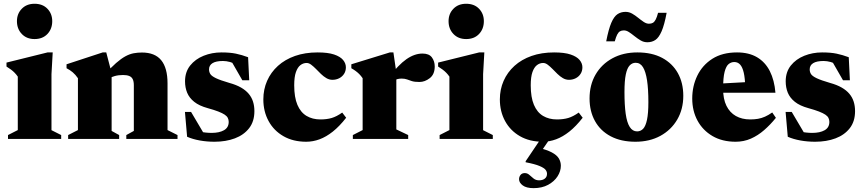

<svg xmlns="http://www.w3.org/2000/svg" viewBox="-20 -738 4586 1020"><path d="M163.5 -530.5Q121.5 -530.5 95.8 -557.5Q70 -584.5 70 -625.5Q70 -665 95.8 -691.5Q121.5 -718 163.5 -718Q206.5 -718 232 -691.5Q257.5 -665 257.5 -625.5Q257.5 -584.5 232 -557.5Q206.5 -530.5 163.5 -530.5ZM260 -459.5 253.5 -344V-46.5L305 -20.5V0H22.5V-20.5L74.5 -47V-331Q67 -342 58 -351.2Q49 -360.5 38.2 -368.5Q27.5 -376.5 14.5 -384.5V-405.5L232.5 -459.5Z M573 -350V-42.5L613 -20.5V0H342V-20.5L394 -47V-322.5Q381 -341.5 366.2 -354Q351.5 -366.5 333.5 -375.5V-396.5L525.5 -459.5H544.5ZM651 -20.5 691 -42.5V-285Q691 -305.5 685 -317.5Q679 -329.5 666.2 -334.5Q653.5 -339.5 633.5 -339.5Q609.5 -339.5 589.8 -334Q570 -328.5 553 -318.5L534.5 -340Q569.5 -379.5 596.5 -403Q623.5 -426.5 646 -438.8Q668.5 -451 689.8 -455Q711 -459 734 -459Q803 -459 836.5 -418Q870 -377 870 -295V-47L923 -20.5V0H651Z M1156.5 -459.5Q1202 -459.5 1233.2 -453Q1264.5 -446.5 1298 -434L1304 -311.5H1267.5L1198 -432.5L1242 -391Q1222.5 -403 1202.5 -408.5Q1182.5 -414 1164.5 -414Q1127.5 -414 1109 -402.5Q1090.5 -391 1090.5 -369.5Q1090.5 -355.5 1097.5 -344.5Q1104.5 -333.5 1127.5 -322.5Q1150.5 -311.5 1198.5 -297.5Q1235 -287.5 1260.2 -273Q1285.5 -258.5 1301.2 -239.8Q1317 -221 1324.2 -198Q1331.5 -175 1331.5 -147.5Q1331.5 -93 1303.5 -57Q1275.5 -21 1227.8 -3Q1180 15 1119.5 15Q1078.5 15 1041 8.2Q1003.5 1.5 974 -11.5L962.5 -143.5H995L1074.5 -9L1005 -49.5Q1022 -43.5 1038.8 -39.5Q1055.5 -35.5 1072.2 -33.8Q1089 -32 1104 -32Q1145 -32 1170 -46.2Q1195 -60.5 1195 -90.5Q1195 -102 1190.2 -111.5Q1185.5 -121 1173.5 -129Q1161.5 -137 1139.8 -145.5Q1118 -154 1083.5 -163.5Q1038 -176 1011.8 -197Q985.5 -218 974.2 -245.5Q963 -273 963 -306Q963 -355.5 990.2 -389.8Q1017.5 -424 1061.8 -441.8Q1106 -459.5 1156.5 -459.5Z M1667.5 -459.5Q1722 -459.5 1754.8 -448.5Q1787.5 -437.5 1802.5 -419.5Q1817.5 -401.5 1817.5 -380.5Q1817.5 -360.5 1807.8 -345.5Q1798 -330.5 1781.8 -322.2Q1765.5 -314 1746 -314Q1729 -314 1713.8 -323Q1698.5 -332 1685 -345.2Q1671.5 -358.5 1658.5 -371.8Q1645.5 -385 1633.2 -394.2Q1621 -403.5 1609 -403.5Q1591 -403.5 1576 -392Q1561 -380.5 1552 -354.8Q1543 -329 1543 -285Q1543 -221 1560 -181Q1577 -141 1608.5 -122.2Q1640 -103.5 1682 -103.5Q1716 -103.5 1742.2 -111.2Q1768.5 -119 1798 -140L1819 -112.5Q1783.5 -67 1748.2 -39Q1713 -11 1677.8 2Q1642.5 15 1607 15Q1537 15 1485.8 -14.5Q1434.5 -44 1406.8 -95Q1379 -146 1379 -210Q1379 -263 1399 -308.5Q1419 -354 1456.5 -388Q1494 -422 1547.2 -440.8Q1600.5 -459.5 1667.5 -459.5Z M2224.5 -453.5Q2259.5 -453.5 2274.5 -433Q2289.5 -412.5 2289.5 -385Q2289.5 -343 2263.2 -322.8Q2237 -302.5 2208.5 -302.5Q2183 -302.5 2168.5 -307Q2154 -311.5 2142.5 -316Q2131 -320.5 2113.5 -320.5Q2102 -320.5 2092.2 -318Q2082.5 -315.5 2073.5 -310.2Q2064.5 -305 2054.5 -295.5L2043.5 -325.5Q2070.5 -359.5 2094 -384Q2117.5 -408.5 2139.5 -423.8Q2161.5 -439 2182.5 -446.2Q2203.5 -453.5 2224.5 -453.5ZM2085.5 -352.5V-50.5L2148.5 -20.5V0H1854.5V-20.5L1906.5 -47V-322.5Q1897.5 -335.5 1888.5 -344.5Q1879.5 -353.5 1869.2 -361Q1859 -368.5 1846.5 -375.5V-396.5L2051 -459.5H2070Z M2456.5 -530.5Q2414.5 -530.5 2388.8 -557.5Q2363 -584.5 2363 -625.5Q2363 -665 2388.8 -691.5Q2414.5 -718 2456.5 -718Q2499.5 -718 2525 -691.5Q2550.5 -665 2550.5 -625.5Q2550.5 -584.5 2525 -557.5Q2499.5 -530.5 2456.5 -530.5ZM2553 -459.5 2546.5 -344V-46.5L2598 -20.5V0H2315.5V-20.5L2367.5 -47V-331Q2360 -342 2351 -351.2Q2342 -360.5 2331.2 -368.5Q2320.5 -376.5 2307.5 -384.5V-405.5L2525.5 -459.5Z M2924 -459.5Q2978.5 -459.5 3011.2 -448.5Q3044 -437.5 3059 -419.5Q3074 -401.5 3074 -380.5Q3074 -360.5 3064.2 -345.5Q3054.5 -330.5 3038.2 -322.2Q3022 -314 3002.5 -314Q2985.5 -314 2970.2 -323Q2955 -332 2941.5 -345.2Q2928 -358.5 2915 -371.8Q2902 -385 2889.8 -394.2Q2877.5 -403.5 2865.5 -403.5Q2847.5 -403.5 2832.5 -392Q2817.5 -380.5 2808.5 -354.8Q2799.5 -329 2799.5 -285Q2799.5 -221 2816.5 -181Q2833.5 -141 2865 -122.2Q2896.5 -103.5 2938.5 -103.5Q2972.5 -103.5 2998.8 -111.2Q3025 -119 3054.5 -140L3075.5 -112.5Q3040 -67 3004.8 -39Q2969.5 -11 2934.2 2Q2899 15 2863.5 15Q2793.5 15 2742.2 -14.5Q2691 -44 2663.2 -95Q2635.5 -146 2635.5 -210Q2635.5 -263 2655.5 -308.5Q2675.5 -354 2713 -388Q2750.5 -422 2803.8 -440.8Q2857 -459.5 2924 -459.5ZM2814.5 261.5Q2776.5 261.5 2757 247Q2737.5 232.5 2737.5 214Q2737.5 201.5 2745.2 191.5Q2753 181.5 2768 181.5Q2781.5 181.5 2792 191Q2802.5 200.5 2814.5 210.2Q2826.5 220 2844 220Q2862.5 220 2874.2 211Q2886 202 2886 185Q2886 174 2878.2 164Q2870.5 154 2846.2 143.8Q2822 133.5 2772.5 124V118.5L2869 -24.5H2917.5L2826 109L2832.5 45Q2884 57 2911.2 71.5Q2938.5 86 2949 104Q2959.5 122 2959.5 142.5Q2959.5 171.5 2942 198.8Q2924.5 226 2892 243.8Q2859.5 261.5 2814.5 261.5Z M3364.5 -40Q3383.5 -40 3396.8 -54Q3410 -68 3417.2 -102Q3424.5 -136 3424.5 -195.5Q3424.5 -264.5 3417.5 -310.8Q3410.5 -357 3396 -380.8Q3381.5 -404.5 3357 -404.5Q3338.5 -404.5 3325 -390.2Q3311.5 -376 3304.5 -342.2Q3297.5 -308.5 3297.5 -249Q3297.5 -180 3304 -133.5Q3310.5 -87 3325.5 -63.5Q3340.5 -40 3364.5 -40ZM3355.5 15Q3279 15 3224.2 -14Q3169.5 -43 3140.8 -95Q3112 -147 3112 -215Q3112 -287 3144 -342Q3176 -397 3233.2 -428.2Q3290.5 -459.5 3366 -459.5Q3443.5 -459.5 3497.8 -430.5Q3552 -401.5 3581 -349.8Q3610 -298 3610 -229Q3610 -158 3577.8 -102.8Q3545.5 -47.5 3488.2 -16.2Q3431 15 3355.5 15ZM3521.5 -670Q3509.5 -605.5 3494.8 -571.8Q3480 -538 3461.8 -525.8Q3443.5 -513.5 3419 -513.5Q3400 -513.5 3383.5 -523.2Q3367 -533 3351.8 -545.2Q3336.5 -557.5 3322.2 -567Q3308 -576.5 3294.5 -576.5Q3282 -576.5 3273.5 -571.5Q3265 -566.5 3258.8 -554.2Q3252.5 -542 3246 -518.5H3200.5Q3213 -583 3227.5 -616.8Q3242 -650.5 3260.5 -662.8Q3279 -675 3303 -675Q3322 -675 3338.5 -665.5Q3355 -656 3370.2 -643.5Q3385.5 -631 3399.8 -621.5Q3414 -612 3427.5 -612Q3440.5 -612 3448.8 -617Q3457 -622 3463.5 -634.5Q3470 -647 3476 -670Z M3895.5 -459.5Q3958.5 -459.5 4002 -433.8Q4045.5 -408 4069.8 -360Q4094 -312 4099.5 -245.5H3776.5V-292.5L4024 -306L3939 -275.5Q3938 -322.5 3931.2 -351.8Q3924.5 -381 3912 -394.8Q3899.5 -408.5 3881 -408.5Q3864.5 -408.5 3851 -397.8Q3837.5 -387 3829.5 -356.5Q3821.5 -326 3821.5 -266Q3821.5 -212 3839.2 -176Q3857 -140 3889.2 -121.8Q3921.5 -103.5 3965.5 -103.5Q3988 -103.5 4006.8 -106.8Q4025.5 -110 4044 -118.2Q4062.5 -126.5 4082.5 -140.5L4102 -112Q4072.5 -75.5 4039.5 -46.8Q4006.5 -18 3969 -1.5Q3931.5 15 3888 15Q3817 15 3765.2 -15.2Q3713.5 -45.5 3685.5 -97.2Q3657.5 -149 3657.5 -214.5Q3657.5 -280.5 3684.5 -336.2Q3711.5 -392 3764.5 -425.8Q3817.5 -459.5 3895.5 -459.5Z M4347.5 -459.5Q4393 -459.5 4424.2 -453Q4455.5 -446.5 4489 -434L4495 -311.5H4458.5L4389 -432.5L4433 -391Q4413.5 -403 4393.5 -408.5Q4373.5 -414 4355.5 -414Q4318.5 -414 4300 -402.5Q4281.5 -391 4281.5 -369.5Q4281.5 -355.5 4288.5 -344.5Q4295.5 -333.5 4318.5 -322.5Q4341.5 -311.5 4389.5 -297.5Q4426 -287.5 4451.2 -273Q4476.5 -258.5 4492.2 -239.8Q4508 -221 4515.2 -198Q4522.5 -175 4522.5 -147.5Q4522.5 -93 4494.5 -57Q4466.5 -21 4418.8 -3Q4371 15 4310.5 15Q4269.5 15 4232 8.2Q4194.5 1.5 4165 -11.5L4153.5 -143.5H4186L4265.5 -9L4196 -49.5Q4213 -43.5 4229.8 -39.5Q4246.5 -35.5 4263.2 -33.8Q4280 -32 4295 -32Q4336 -32 4361 -46.2Q4386 -60.5 4386 -90.5Q4386 -102 4381.2 -111.5Q4376.5 -121 4364.5 -129Q4352.5 -137 4330.8 -145.5Q4309 -154 4274.5 -163.5Q4229 -176 4202.8 -197Q4176.5 -218 4165.2 -245.5Q4154 -273 4154 -306Q4154 -355.5 4181.2 -389.8Q4208.5 -424 4252.8 -441.8Q4297 -459.5 4347.5 -459.5Z"/></svg>

Font: Newsreader 24pt ExtraBold
Style: Regular
Weight: 800
Designer: Hugues Gentile
Foundry: Production Type
Version: Version 1.003